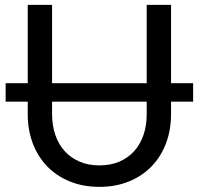

<svg xmlns="http://www.w3.org/2000/svg" viewBox="-20 -736 792 765"><path d="M564.5 -331H187.5V-281.5Q187.5 -236.5 200.2 -199Q213 -161.5 237.2 -134.5Q261.5 -107.5 296.5 -92.2Q331.5 -77 376 -77Q420.5 -77 455.5 -92Q490.5 -107 514.8 -134Q539 -161 551.8 -198.5Q564.5 -236 564.5 -281ZM749.5 -331H661.5V-281Q661.5 -219 641.8 -166Q622 -113 585 -74.2Q548 -35.5 495 -13.5Q442 8.5 376 8.5Q310 8.5 257 -13.5Q204 -35.5 167 -74.2Q130 -113 110.2 -166Q90.5 -219 90.5 -281V-331H2.5V-404.5H90.5V-716.5H187.5V-404.5H564.5V-716.5H661.5V-404.5H749.5Z"/></svg>

Font: Lato-Regular
Style: Regular
Weight: 400
Designer: Lukasz Dziedzic with Adam Twardoch and Botio Nikoltchev
Foundry: tyPoland Lukasz Dziedzic
Version: Version 2.015; 2015-08-06; http://www.latofonts.com/